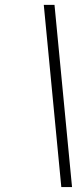

<svg xmlns="http://www.w3.org/2000/svg" viewBox="-20 -718 327 786"><path d="M203.1 -698.2 274.9 47.9H231L159.2 -698.2Z"/></svg>

Font: Linux Libertine Display Slanted O
Style: Slanted
Weight: 400
Designer: Philipp H. Poll
Foundry: Philipp H. Poll
Version: Version 5.0.9